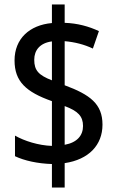

<svg xmlns="http://www.w3.org/2000/svg" viewBox="-20 -780 520 858"><path d="M212 -47V58H269V-51C377 -67 438 -132 438 -223C438 -316 382 -357 269 -399V-596C315 -592 357 -581 395 -563L422 -641C377 -662 327 -676 269 -678V-760H212V-677C112 -668 45 -607 45 -510C45 -416 96 -369 212 -328V-128C152 -130 89 -150 47 -174V-82C89 -62 148 -49 212 -47ZM212 -595V-421C153 -444 133 -465 133 -513C133 -556 159 -588 212 -595ZM269 -133V-306C328 -284 351 -261 351 -217C351 -175 325 -143 269 -133Z"/></svg>

Font: Noto Sans Devanagari Condensed Medium
Style: Regular
Weight: 500
Width: 3
Designer: Jelle Bosma - Monotype Design Team
Foundry: Monotype Imaging Inc.
Version: Version 2.004